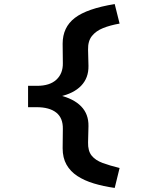

<svg xmlns="http://www.w3.org/2000/svg" viewBox="-20 -722 706 944"><path d="M544 202Q488 194 441.5 180Q395 166 360.5 143.5Q326 121 307 87.5Q288 54 288 7L289 -88Q290 -142 256.5 -168.5Q223 -195 160 -195H118V-300H162Q225 -300 257.5 -330.5Q290 -361 289 -412L288 -507Q288 -588 348 -634Q408 -680 544 -702L568 -606Q522 -598 487 -584Q452 -570 432 -545Q412 -520 413 -478L415 -398Q416 -339 379 -300.5Q342 -262 272 -247L271 -254Q342 -237 379 -199Q416 -161 415 -102L413 -22Q412 20 430.5 43Q449 66 484 79Q519 92 568 104Z"/></svg>

Font: Lexend Peta Medium
Style: Regular
Weight: 500
Designer: Bonnie Shaver-Troup, Thomas Jockin
Foundry: Lexend
Version: Version 1.007